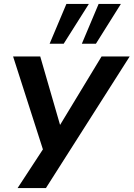

<svg xmlns="http://www.w3.org/2000/svg" viewBox="-20 -783 684 983"><path d="M70 180 212 -37V20L47 -494H186L294 -121H274L500 -494H644L215 180ZM399 -559 485 -763H599L471 -559ZM234 -559 320 -763H435L306 -559Z"/></svg>

Font: Nunito Sans 10pt SemiExpanded
Style: Bold Italic
Weight: 700
Width: 6
Italic angle: -9°
Designer: Vernon Adams
Foundry: Vernon Adams
Version: Version 3.101;gftools[0.9.27]